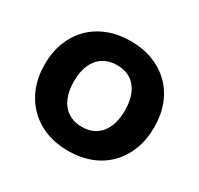

<svg xmlns="http://www.w3.org/2000/svg" viewBox="-153 -904 1143 1103"><g transform="rotate(30 418.5 -352.5)"><path d="M418 11Q337 11 270.5 -15Q204 -41 156 -89Q108 -137 81.5 -204Q55 -271 55 -354Q55 -436 81.5 -503Q108 -570 156 -617.5Q204 -665 271 -690.5Q338 -716 418 -716Q499 -716 565.5 -690.5Q632 -665 680.5 -617.5Q729 -570 755 -503Q781 -436 781 -354Q781 -271 755 -204Q729 -137 681 -88.5Q633 -40 566 -14.5Q499 11 418 11ZM419 -148Q472 -148 509.5 -172.5Q547 -197 567 -243Q587 -289 587 -353Q587 -418 567 -463.5Q547 -509 509.5 -533Q472 -557 418 -557Q366 -557 328 -533Q290 -509 269.5 -463.5Q249 -418 249 -353Q249 -289 269 -243Q289 -197 327.5 -172.5Q366 -148 419 -148Z"/></g></svg>

Font: Nunito Sans 9pt Black
Style: Regular
Weight: 900
Version: Version 3.101;gftools[0.9.27]